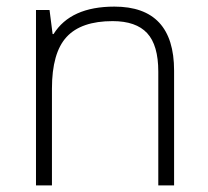

<svg xmlns="http://www.w3.org/2000/svg" viewBox="-20 -561 630 581"><path d="M459 0V-344.2Q459 -424.3 425.3 -460.7Q391.6 -497.1 320.8 -497.1Q225.6 -497.1 181.4 -449Q137.2 -400.9 137.2 -293V0H88.9V-530.8H129.9L139.2 -458H142.1Q193.8 -541 326.2 -541Q506.8 -541 506.8 -347.2V0Z"/></svg>

Font: Zoram GWeb Light
Style: Regular
Weight: 300
Foundry: Ascender Corporation
Version: Version 1.000